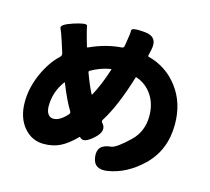

<svg xmlns="http://www.w3.org/2000/svg" viewBox="-117 -928 1235 1129"><g transform="rotate(15 500.0 -364.0)"><path d="M630 58Q546 72 537 -3Q527 -78 612 -85Q643 -88 720 -162Q783 -223 783 -316Q783 -391 747 -444Q711 -497 652 -517Q647 -519 646 -514Q589 -327 524 -225Q518 -216 525 -208Q564 -167 506 -115Q448 -62 423 -91Q420 -95 417 -91Q368 -41 324 -19.5Q280 2 224 2Q154 2 106 -52Q54 -111 54 -208Q54 -294 92 -380Q130 -466 186 -518Q197 -528 192 -543L173 -603Q155 -660 144.5 -681Q134 -702 211 -727Q289 -752 291.5 -735.5Q294 -719 309 -664L323 -616Q324 -611 329 -613Q426 -658 523 -665Q534 -666 536 -677L540 -700Q550 -757 549 -776Q548 -795 631 -787Q713 -779 693 -694L685 -659Q684 -654 689 -653Q801 -624 871 -531.5Q941 -439 941 -308Q941 -151 837 -51Q742 40 630 58ZM242 -156Q280 -156 324 -205Q332 -214 326 -224Q292 -279 253 -377Q251 -382 248 -378Q196 -307 196 -221Q196 -191 208 -173.5Q220 -156 242 -156ZM422 -353Q424 -349 426 -353Q464 -422 496 -522Q497 -527 492 -526Q432 -516 376 -484Q368 -480 371 -472Q398 -398 422 -353Z"/></g></svg>

Font: Resource Han Rounded KR Heavy
Style: Regular
Weight: 900
Designer: Cyano Hao (round all glyphs); Ryoko NISHIZUKA 西塚涼子 (kana, bopomofo & ideographs); Paul D. Hunt (Latin, Greek & Cyrillic)
Foundry: Cyano Hao
Version: 0.990